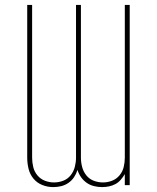

<svg xmlns="http://www.w3.org/2000/svg" viewBox="-20 -755 640 783"><path d="M197 8Q174 8 152.5 -0.5Q131 -9 116.5 -26.5Q102 -44 96.5 -66.5Q91 -89 91 -112V-735H111V-112Q111 -93 115.5 -74Q120 -55 132.5 -40Q145 -25 163 -18Q181 -11 200 -11Q220 -11 238 -18Q256 -25 268 -40Q280 -55 285 -74Q290 -93 290 -112V-735H310V-112Q310 -93 315 -74Q320 -55 332 -40Q344 -25 362 -18Q380 -11 400 -11Q419 -11 437 -18Q455 -25 467.5 -40Q480 -55 484.5 -74Q489 -93 489 -112V-735H509V0H489V-45Q482 -33 472.5 -22Q463 -11 451 -4.5Q439 2 425 5Q411 8 396 8Q380 8 363.5 4Q347 0 333.5 -9.5Q320 -19 310.5 -32.5Q301 -46 296 -62Q291 -46 282 -32.5Q273 -19 259.5 -9.5Q246 0 230 4Q214 8 197 8Z"/></svg>

Font: Iosevka Curly Thin Extended
Style: Regular
Weight: 100
Width: 7
Monospace: yes
Designer: Belleve Invis
Foundry: Belleve Invis
Version: Version 11.1.0; ttfautohint (v1.8.3)